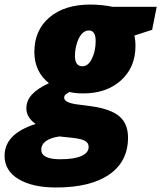

<svg xmlns="http://www.w3.org/2000/svg" viewBox="-85 -583 708 843"><path d="M603 -553.2 583 -452.1 504.9 -426.8Q509.8 -407.2 509.8 -380.9Q509.8 -287.6 446.3 -230.2Q382.8 -172.9 280.8 -172.9Q243.7 -172.9 220.2 -179.2Q210.4 -173.8 203.6 -168.5Q196.8 -163.1 196.8 -153.8Q196.8 -132.8 251 -125L317.9 -116.2Q402.8 -104 439.9 -71.5Q477.1 -39.1 477.1 21Q477.1 126 394.8 183.1Q312.5 240.2 161.1 240.2Q57.6 240.2 -3.7 203.4Q-64.9 166.5 -64.9 101.1Q-64.9 53.2 -31.7 18.6Q1.5 -16.1 71.8 -39.1Q53.7 -50.3 42.2 -68.4Q30.8 -86.4 30.8 -106.9Q30.8 -141.6 55.7 -168.5Q80.6 -195.3 129.9 -217.8Q65.9 -268.1 65.9 -355Q65.9 -450.7 132.3 -506.8Q198.7 -563 312 -563Q336.9 -563 364.5 -560.1Q392.1 -557.1 408.2 -553.2ZM96.2 74.2Q96.2 116.2 179.2 116.2Q240.2 116.2 272.2 102.1Q304.2 87.9 304.2 62Q304.2 44.4 288.1 35.4Q272 26.4 231.9 22L175.8 16.1Q137.7 21.5 116.9 36.4Q96.2 51.3 96.2 74.2ZM244.1 -337.9Q244.1 -292 276.9 -292Q302.2 -292 318.6 -325.4Q335 -358.9 335 -402.8Q335 -449.2 305.2 -449.2Q286.6 -449.2 272.9 -432.9Q259.3 -416.5 251.7 -390.1Q244.1 -363.8 244.1 -337.9Z"/></svg>

Font: TypoPRO Open Sans
Style: Italic
Weight: 800
Italic angle: -12°
Foundry: Ascender Corporation
Version: Version 1.10